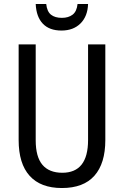

<svg xmlns="http://www.w3.org/2000/svg" viewBox="-20 -938 625 968"><path d="M511 -232Q511 -114 456 -52Q401 10 292 10Q185 10 129.5 -51.5Q74 -113 74 -232V-714H160V-231Q160 -147 194 -107Q228 -67 294 -67Q424 -67 424 -232V-714H511ZM424 -918Q422 -856 386 -820Q350 -784 290 -784Q229 -784 196 -818.5Q163 -853 160 -918H213Q217 -880 237 -864Q257 -848 292 -848Q325 -848 346 -864Q367 -880 371 -918Z"/></svg>

Font: Noto Sans Devanagari Condensed
Style: Regular
Weight: 400
Width: 3
Designer: Jelle Bosma - Monotype Design Team
Foundry: Monotype Imaging Inc.
Version: Version 2.004; ttfautohint (v1.8.4.7-5d5b)